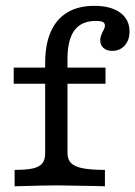

<svg xmlns="http://www.w3.org/2000/svg" viewBox="-20 -651 473 671"><path d="M137.8 -115.3V-430.3Q137.8 -495 157.4 -539.9Q177.1 -584.7 215.6 -607.7Q254.1 -630.6 309.8 -630.6Q367.4 -630.6 400.1 -606.7Q432.7 -582.7 432.7 -540.9Q432.7 -511 415.9 -492.1Q399.1 -473.2 372 -473.2Q353.1 -473.2 341.7 -483.3Q330.3 -493.3 330.3 -510.4Q330.3 -518.5 333.2 -526.6Q336 -534.6 339.4 -541.3Q342.6 -546.2 344.6 -551.5Q346.7 -556.8 346.7 -561.6Q346.7 -570.5 339.3 -574.2Q331.9 -577.9 315 -577.9Q264.6 -577.9 240.2 -544.9Q215.8 -511.9 215.8 -444.1V-115.9Q215.8 -94 228.1 -81.4Q240.4 -68.7 268.8 -63Q297.2 -57.3 346.7 -57.3V0L318.4 -0.8Q204.7 -3.2 179.7 -3.2Q143.5 -3.2 31.1 0V-57.3Q72.7 -57.3 95.4 -62.5Q118.2 -67.8 128 -80.3Q137.8 -92.8 137.8 -115.3ZM27.9 -414.8H348.7V-358.4H27.9Z"/></svg>

Font: Playfair Micro SmCond SmLight
Style: Regular
Weight: 360
Width: 4
Designer: Claus Eggers Sørensen
Foundry: Claus Eggers Sørensen
Version: Version 2.100;Glyphs 3.2 (3219)